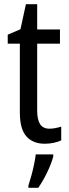

<svg xmlns="http://www.w3.org/2000/svg" viewBox="-20 -678 330 919"><path d="M217 -62Q231 -62 246 -65Q261 -68 273 -72V-6Q258 1 237.5 5.5Q217 10 194 10Q138 10 106.5 -25Q75 -60 75 -140V-469H17V-512L78 -538L104 -658H158V-537H267V-469H158V-148Q158 -105 172 -83.5Q186 -62 217 -62ZM235 71Q226 105 205.5 147.5Q185 190 163 221H116V210Q122 192 129.5 165Q137 138 143 109.5Q149 81 151 61H235Z"/></svg>

Font: Noto Sans Tamil Condensed
Style: Regular
Weight: 400
Width: 3
Designer: Jelle Bosma - Monotype Design Team
Foundry: Monotype Imaging Inc.
Version: Version 2.004; ttfautohint (v1.8.4.7-5d5b)